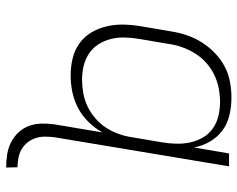

<svg xmlns="http://www.w3.org/2000/svg" viewBox="-96 -472 791 640"><g transform="rotate(90 300.0 -152.5)"><path d="M539 223Q516 223 494.5 219.5Q473 216 454.5 206.5Q436 197 422 182Q408 167 400.5 147.5Q393 128 392.5 106Q392 84 395 62L422 -98Q408 -73 387 -51.5Q366 -30 340 -16.5Q314 -3 286.5 2.5Q259 8 232 8Q203 8 175.5 1.5Q148 -5 125.5 -21Q103 -37 89 -60.5Q75 -84 68.5 -111Q62 -138 62.5 -167Q63 -196 68 -226L85 -326Q89 -352 97.5 -378Q106 -404 121 -428Q136 -452 156.5 -472Q177 -492 201.5 -505Q226 -518 253 -523Q280 -528 307 -528Q337 -528 365.5 -521Q394 -514 416 -497.5Q438 -481 452.5 -456Q467 -431 472 -403L492 -520H535L438 62Q436 78 436 94Q436 110 441 125Q446 140 455.5 152Q465 164 478 171.5Q491 179 506.5 182Q522 185 538 185ZM246 -30Q268 -30 290.5 -34Q313 -38 334.5 -48Q356 -58 375 -74.5Q394 -91 406.5 -110.5Q419 -130 427 -152.5Q435 -175 438 -197L455 -297Q459 -321 459.5 -345Q460 -369 455 -391.5Q450 -414 438.5 -433.5Q427 -453 408.5 -466Q390 -479 367 -484.5Q344 -490 320 -490Q298 -490 274.5 -485.5Q251 -481 229.5 -470.5Q208 -460 189.5 -443.5Q171 -427 158.5 -406.5Q146 -386 138 -364Q130 -342 127 -319L110 -219Q106 -195 105.5 -171.5Q105 -148 110.5 -126Q116 -104 128 -85Q140 -66 158.5 -53.5Q177 -41 199.5 -35.5Q222 -30 246 -30Z"/></g></svg>

Font: Iosevka Aile XLt Obl
Style: Regular
Weight: 200
Italic angle: -9°
Designer: Belleve Invis
Foundry: Belleve Invis
Version: Version 31.1.0; ttfautohint (v1.8.4)